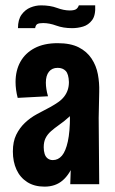

<svg xmlns="http://www.w3.org/2000/svg" viewBox="-20 -687 427 716"><path d="M242 0 245 -91 237 -381Q236 -411 225 -422.5Q214 -434 195 -434Q174 -434 162.5 -419.5Q151 -405 151 -379Q151 -367 153 -354.5Q155 -342 159 -328L46 -322Q42 -337 40 -352Q38 -367 38 -381Q38 -424 56 -456.5Q74 -489 109 -507.5Q144 -526 195 -526Q243 -526 273.5 -510.5Q304 -495 321.5 -468.5Q339 -442 345 -410Q351 -378 350 -345L348 -247L350 0ZM146 9Q108 9 81.5 -8Q55 -25 41.5 -54.5Q28 -84 28 -122Q28 -159 40.5 -184.5Q53 -210 73 -229Q93 -248 118 -261.5Q143 -275 168 -288Q184 -297 197 -306Q210 -315 219 -326.5Q228 -338 232.5 -351.5Q237 -365 237 -381L288 -352Q284 -317 270 -292.5Q256 -268 237.5 -251Q219 -234 200 -221Q183 -209 170 -197.5Q157 -186 150 -172Q143 -158 143 -138Q143 -124 146.5 -113Q150 -102 158 -96Q166 -90 177 -90Q197 -90 211 -106.5Q225 -123 233 -159.5Q241 -196 241 -255L283 -307Q283 -238 277 -180.5Q271 -123 256 -80.5Q241 -38 214 -14.5Q187 9 146 9ZM111 -582H47Q47 -614 60.5 -632.5Q74 -651 93.5 -659Q113 -667 133 -667Q167 -667 192.5 -657.5Q218 -648 240 -648Q255 -648 262.5 -652Q270 -656 274 -667H335Q337 -630 323.5 -612Q310 -594 290 -588Q270 -582 249 -582Q216 -582 190 -591.5Q164 -601 141 -601Q126 -601 119.5 -597.5Q113 -594 111 -582Z"/></svg>

Font: Truculenta ExtraBold
Style: Regular
Weight: 800
Version: Version 1.002